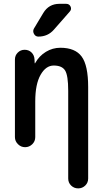

<svg xmlns="http://www.w3.org/2000/svg" viewBox="-20 -785 540 1024"><path d="M59.6 -53.7V-467.8Q59.6 -489.3 74.7 -504.4Q89.8 -519.5 111.3 -519.5Q133.8 -519.5 148.4 -504.9Q163.1 -490.2 164.1 -467.8L165 -448.2Q165 -447.3 166 -447.3Q168 -447.3 168 -449.2Q189.5 -487.3 225.1 -508.8Q260.7 -530.3 301.8 -530.3Q380.9 -530.3 415.5 -483.4Q450.2 -436.5 450.2 -320.3V167Q450.2 189.5 434.6 204.6Q418.9 219.7 397 219.7Q375 219.7 359.4 204.6Q343.8 189.5 343.8 167V-300.8Q343.8 -382.8 327.1 -409.2Q310.5 -435.5 266.6 -435.5Q224.6 -435.5 196.3 -385.7Q168 -335.9 168 -244.1V-53.7Q168 -31.2 151.9 -15.6Q135.7 0 113.8 0Q91.8 0 75.7 -16.1Q59.6 -32.2 59.6 -53.7ZM296.9 -764.6H333Q349.6 -764.6 356.4 -750Q363.3 -735.4 351.6 -722.7L267.6 -627Q235.4 -589.8 184.6 -589.8Q168.9 -589.8 161.1 -604.5Q153.3 -619.1 161.1 -632.8L210.9 -715.8Q240.2 -764.6 296.9 -764.6Z"/></svg>

Font: Rounded Mgen+ 1m medium
Style: Regular
Weight: 500
Designer: [Source Han Sans]
Ryoko NISHIZUKA  (kana & ideographs); Paul D. Hunt (Latin, Greek & Cyrillic); Wenlong ZHANG  (bopomofo
Version: Version 1.059.20150602